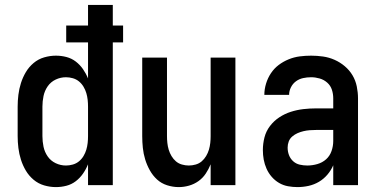

<svg xmlns="http://www.w3.org/2000/svg" viewBox="-20 -755 1540 783"><path d="M208 8Q184 8 160 1Q136 -6 117 -22Q98 -38 85.5 -59Q73 -80 65.5 -103.5Q58 -127 55 -151.5Q52 -176 52 -200V-320Q52 -344 55 -368.5Q58 -393 65.5 -416.5Q73 -440 85.5 -461Q98 -482 117 -498Q136 -514 160 -521Q184 -528 208 -528Q230 -528 251 -522.5Q272 -517 289 -504Q306 -491 318.5 -473Q331 -455 339 -435V-582H250V-651H339V-735H440V-651H482V-582H440V0H339V-85Q331 -65 318.5 -47Q306 -29 289 -16Q272 -3 251 2.5Q230 8 208 8ZM249 -80Q263 -80 277 -84Q291 -88 302 -97Q313 -106 320.5 -118.5Q328 -131 332 -144.5Q336 -158 337.5 -172Q339 -186 339 -200V-320Q339 -334 337.5 -348Q336 -362 332 -375.5Q328 -389 320.5 -401.5Q313 -414 302 -423Q291 -432 277 -436Q263 -440 249 -440Q227 -440 207 -430.5Q187 -421 174.5 -403Q162 -385 157.5 -363.5Q153 -342 153 -320V-200Q153 -178 157.5 -156.5Q162 -135 174.5 -117Q187 -99 207 -89.5Q227 -80 249 -80Z M709 8Q685 8 661.5 0.5Q638 -7 620.5 -23Q603 -39 591 -60.5Q579 -82 572 -105Q565 -128 562.5 -152Q560 -176 560 -200V-520H661V-200Q661 -186 662.5 -172Q664 -158 668 -144.5Q672 -131 679.5 -118.5Q687 -106 697.5 -97Q708 -88 722 -84Q736 -80 750 -80Q764 -80 778 -84Q792 -88 802.5 -97Q813 -106 820.5 -118.5Q828 -131 832 -144.5Q836 -158 837.5 -172Q839 -186 839 -200V-520H940V0H839V-85Q831 -65 819 -47Q807 -29 789.5 -16.5Q772 -4 751 2Q730 8 709 8Z M1193 8Q1174 8 1154.5 4.5Q1135 1 1118 -9Q1101 -19 1088 -34Q1075 -49 1067 -67Q1059 -85 1055.5 -104Q1052 -123 1052 -143Q1052 -169 1058.5 -194.5Q1065 -220 1081 -241Q1097 -262 1119 -276.5Q1141 -291 1166 -299Q1191 -307 1217 -310Q1243 -313 1269 -313H1339V-354Q1339 -372 1333.5 -389Q1328 -406 1314.5 -418Q1301 -430 1283.5 -435Q1266 -440 1249 -440Q1232 -440 1216 -436.5Q1200 -433 1187 -423.5Q1174 -414 1166.5 -399Q1159 -384 1159 -368Q1159 -368 1159 -368Q1159 -368 1159 -368H1058Q1058 -368 1058 -368Q1058 -368 1058 -368Q1058 -391 1065 -414Q1072 -437 1085 -456.5Q1098 -476 1116.5 -490Q1135 -504 1157 -513Q1179 -522 1202 -525Q1225 -528 1249 -528Q1273 -528 1297.5 -524.5Q1322 -521 1344.5 -511Q1367 -501 1386 -485Q1405 -469 1417.5 -448Q1430 -427 1435 -402.5Q1440 -378 1440 -354V0H1339V-81Q1330 -60 1315 -42.5Q1300 -25 1280.5 -13.5Q1261 -2 1238.5 3Q1216 8 1193 8ZM1233 -80Q1254 -80 1274.5 -86Q1295 -92 1310 -105.5Q1325 -119 1332 -139Q1339 -159 1339 -180V-225H1269Q1256 -225 1243 -224Q1230 -223 1217.5 -220Q1205 -217 1193.5 -212Q1182 -207 1172 -198.5Q1162 -190 1157.5 -178Q1153 -166 1153 -153Q1153 -137 1158.5 -122.5Q1164 -108 1175.5 -97.5Q1187 -87 1202.5 -83.5Q1218 -80 1233 -80Z"/></svg>

Font: Zed Mono Semibold
Style: Regular
Weight: 600
Monospace: yes
Designer: Belleve Invis
Foundry: Belleve Invis
Version: Version 1.0.0; ttfautohint (v1.8.4)